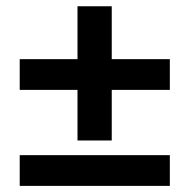

<svg xmlns="http://www.w3.org/2000/svg" viewBox="-20 -648 620 628"><path d="M345.5 -627.5V-454.5H535.5V-354H345.5V-188.5H233.5V-354H44.5V-454.5H233.5V-627.5ZM44.5 -140.5H535.5V-40H44.5Z"/></svg>

Font: Lato Heavy
Style: Regular
Weight: 800
Designer: Lukasz Dziedzic
Foundry: tyPoland Lukasz Dziedzic
Version: Version 2.007; 2014-02-27